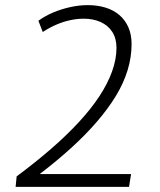

<svg xmlns="http://www.w3.org/2000/svg" viewBox="-20 -730 626 750"><path d="M45 -41Q119 -96 180 -149Q241 -202 288.5 -253.5Q336 -305 368.5 -354.5Q401 -404 418 -451.5Q435 -499 435 -543Q435 -580 418.5 -605.5Q402 -631 373 -644Q344 -657 307 -657Q281 -657 253.5 -651Q226 -645 199.5 -633.5Q173 -622 147 -605L130 -649Q158 -669 189.5 -682Q221 -695 255.5 -702.5Q290 -710 323 -710Q360 -710 391.5 -700.5Q423 -691 446 -671.5Q469 -652 481.5 -623.5Q494 -595 494 -558Q494 -507 478.5 -456Q463 -405 432.5 -355Q402 -305 358.5 -254.5Q315 -204 259 -153Q203 -102 135 -50H492L484 0H41Z"/></svg>

Font: Georama ExtraCondensed Thin Light
Style: Italic
Weight: 300
Italic angle: -9°
Version: Version 1.001